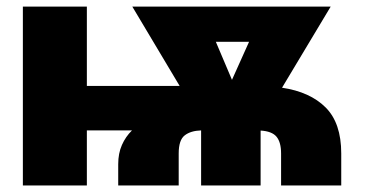

<svg xmlns="http://www.w3.org/2000/svg" viewBox="-20 -566 1117 586"><path d="M340.8 0V-64.9Q340.8 -98.1 352.1 -123.5Q363.3 -148.9 382.8 -168H245.1V0H49.8V-545.9H245.1V-303.7H528.3L383.8 -545.9H989.3L840.8 -298.3Q926.3 -285.6 973.9 -238Q1021.5 -190.4 1021.5 -97.7V0H837.9V-97.7Q837.9 -131.8 824 -148.7Q810.1 -165.5 775.4 -167.5V0H593.8V-168Q562 -167 543.7 -152.8Q525.4 -138.7 525.4 -97.7V0ZM688 -322.3 740.2 -438.5H638.7Z"/></svg>

Font: Inter Black
Style: Regular
Weight: 900
Designer: Rasmus Andersson
Foundry: rsms
Version: Version 4.000;git-a52131595